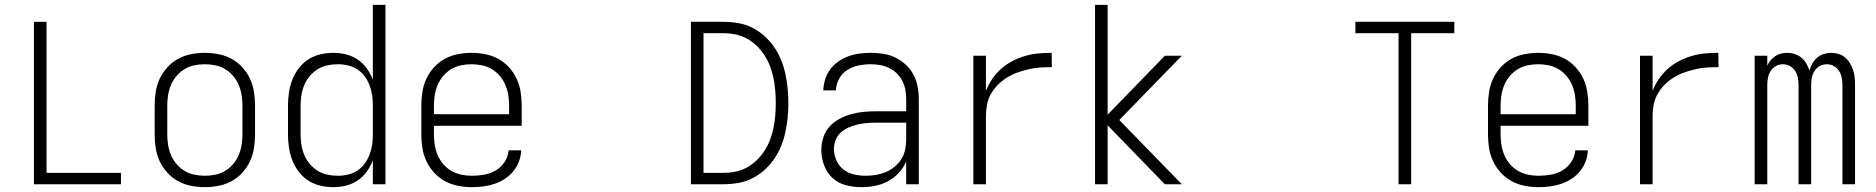

<svg xmlns="http://www.w3.org/2000/svg" viewBox="-20 -760 7740 792"><path d="M120 0V-670H172V-47H479V0Z M825 12Q797 12 768.5 6.5Q740 1 715 -12.5Q690 -26 670.5 -47.5Q651 -69 639 -94.5Q627 -120 622.5 -148.5Q618 -177 618 -205V-325Q618 -353 622.5 -381.5Q627 -410 639 -435.5Q651 -461 670.5 -482.5Q690 -504 715 -517.5Q740 -531 768.5 -536.5Q797 -542 825 -542Q853 -542 881.5 -536.5Q910 -531 935 -517.5Q960 -504 979.5 -482.5Q999 -461 1011 -435.5Q1023 -410 1027.5 -381.5Q1032 -353 1032 -325V-205Q1032 -177 1027.5 -148.5Q1023 -120 1011 -94.5Q999 -69 979.5 -47.5Q960 -26 935 -12.5Q910 1 881.5 6.5Q853 12 825 12ZM825 -35Q847 -35 868.5 -39.5Q890 -44 908.5 -55Q927 -66 941.5 -83Q956 -100 964.5 -120Q973 -140 976.5 -161.5Q980 -183 980 -205V-325Q980 -347 976.5 -368.5Q973 -390 964.5 -410Q956 -430 941.5 -447Q927 -464 908.5 -475Q890 -486 868.5 -490.5Q847 -495 825 -495Q803 -495 781.5 -490.5Q760 -486 741.5 -475Q723 -464 708.5 -447Q694 -430 685.5 -410Q677 -390 673.5 -368.5Q670 -347 670 -325V-205Q670 -183 673.5 -161.5Q677 -140 685.5 -120Q694 -100 708.5 -83Q723 -66 741.5 -55Q760 -44 781.5 -39.5Q803 -35 825 -35Z M1356 12Q1329 12 1302 6Q1275 0 1252 -15Q1229 -30 1212.5 -51.5Q1196 -73 1186 -98.5Q1176 -124 1172 -151Q1168 -178 1168 -205V-325Q1168 -352 1172 -379Q1176 -406 1186 -431.5Q1196 -457 1212.5 -478.5Q1229 -500 1252 -515Q1275 -530 1302 -536Q1329 -542 1356 -542Q1382 -542 1408 -535.5Q1434 -529 1456 -514Q1478 -499 1493.5 -477Q1509 -455 1518 -431V-740H1570V0H1518V-99Q1509 -75 1493.5 -53Q1478 -31 1456 -16Q1434 -1 1408 5.5Q1382 12 1356 12ZM1374 -35Q1395 -35 1416 -40Q1437 -45 1454.5 -56.5Q1472 -68 1484.5 -85.5Q1497 -103 1504.5 -122.5Q1512 -142 1515 -163Q1518 -184 1518 -205V-325Q1518 -346 1515 -367Q1512 -388 1504.5 -408Q1497 -428 1484.5 -445Q1472 -462 1454.5 -473.5Q1437 -485 1416 -490Q1395 -495 1374 -495Q1352 -495 1330.5 -490.5Q1309 -486 1290.5 -474.5Q1272 -463 1258 -446.5Q1244 -430 1235.5 -410Q1227 -390 1223.5 -368.5Q1220 -347 1220 -325V-205Q1220 -183 1223.5 -161.5Q1227 -140 1235.5 -120Q1244 -100 1258 -83.5Q1272 -67 1290.5 -55.5Q1309 -44 1330.5 -39.5Q1352 -35 1374 -35Z M1926 12Q1898 12 1869.5 6.5Q1841 1 1816 -12.5Q1791 -26 1771.5 -47Q1752 -68 1739.5 -94Q1727 -120 1722.5 -148Q1718 -176 1718 -205V-325Q1718 -353 1722.5 -381.5Q1727 -410 1739 -435.5Q1751 -461 1770.5 -482.5Q1790 -504 1815 -517.5Q1840 -531 1868.5 -536.5Q1897 -542 1925 -542Q1953 -542 1981.5 -536.5Q2010 -531 2035 -517.5Q2060 -504 2079.5 -482.5Q2099 -461 2111 -435.5Q2123 -410 2127.5 -381.5Q2132 -353 2132 -325V-241H1770V-205Q1770 -183 1773.5 -161.5Q1777 -140 1785.5 -120Q1794 -100 1808.5 -83Q1823 -66 1842 -55Q1861 -44 1883 -39.5Q1905 -35 1926 -35Q1952 -35 1977.5 -39.5Q2003 -44 2025 -57Q2047 -70 2061.5 -92Q2076 -114 2078 -140H2130Q2129 -116 2120.5 -93.5Q2112 -71 2097 -53Q2082 -35 2062 -22Q2042 -9 2019.5 -1.5Q1997 6 1973.5 9Q1950 12 1926 12ZM2080 -289V-325Q2080 -347 2076.5 -368.5Q2073 -390 2064.5 -410Q2056 -430 2041.5 -447Q2027 -464 2008.5 -475Q1990 -486 1968.5 -490.5Q1947 -495 1925 -495Q1903 -495 1881.5 -490.5Q1860 -486 1841.5 -475Q1823 -464 1808.5 -447Q1794 -430 1785.5 -410Q1777 -390 1773.5 -368.5Q1770 -347 1770 -325V-289Z M2830 0V-670H2963Q2994 -670 3024 -665Q3054 -660 3081.5 -646.5Q3109 -633 3132 -612.5Q3155 -592 3172.5 -567Q3190 -542 3201.5 -514Q3213 -486 3219.5 -456Q3226 -426 3229 -395.5Q3232 -365 3232 -335Q3232 -305 3229 -274.5Q3226 -244 3219.5 -214Q3213 -184 3201.5 -156Q3190 -128 3172.5 -103Q3155 -78 3132 -57.5Q3109 -37 3081.5 -23.5Q3054 -10 3024 -5Q2994 0 2963 0ZM2882 -47H2963Q2989 -47 3014 -52Q3039 -57 3061.5 -69.5Q3084 -82 3102.5 -100Q3121 -118 3134.5 -139.5Q3148 -161 3157 -185Q3166 -209 3171 -234Q3176 -259 3178 -284.5Q3180 -310 3180 -335Q3180 -360 3178 -385.5Q3176 -411 3171 -436Q3166 -461 3157 -485Q3148 -509 3134.5 -530.5Q3121 -552 3102.5 -570Q3084 -588 3061.5 -600.5Q3039 -613 3014 -618Q2989 -623 2963 -623H2882Z M3533 12Q3501 12 3469.5 4Q3438 -4 3414.5 -25.5Q3391 -47 3379.5 -78Q3368 -109 3368 -141Q3368 -167 3376 -192.5Q3384 -218 3401.5 -237.5Q3419 -257 3442.5 -269.5Q3466 -282 3491 -289Q3516 -296 3542 -298.5Q3568 -301 3594 -301H3718V-352Q3718 -371 3714.5 -390Q3711 -409 3702 -426.5Q3693 -444 3679 -457.5Q3665 -471 3647.5 -479.5Q3630 -488 3611 -491.5Q3592 -495 3572 -495Q3547 -495 3522 -490Q3497 -485 3475.5 -471.5Q3454 -458 3441.5 -435Q3429 -412 3428 -387H3376Q3377 -410 3384 -433Q3391 -456 3405 -474.5Q3419 -493 3438.5 -506.5Q3458 -520 3480 -528Q3502 -536 3525.5 -539Q3549 -542 3572 -542Q3598 -542 3624 -538Q3650 -534 3673.5 -522.5Q3697 -511 3716.5 -493Q3736 -475 3748 -452Q3760 -429 3765 -403.5Q3770 -378 3770 -352V0H3718V-94Q3707 -68 3687.5 -47Q3668 -26 3643 -12.5Q3618 1 3590 6.5Q3562 12 3533 12ZM3551 -35Q3572 -35 3593 -38.5Q3614 -42 3633.5 -50Q3653 -58 3670 -72Q3687 -86 3698 -103.5Q3709 -121 3713.5 -142Q3718 -163 3718 -184V-254H3594Q3575 -254 3556 -252.5Q3537 -251 3518 -246.5Q3499 -242 3481.5 -234.5Q3464 -227 3449.5 -214.5Q3435 -202 3427.5 -183.5Q3420 -165 3420 -146Q3420 -122 3430 -99Q3440 -76 3459 -61Q3478 -46 3502.5 -40.5Q3527 -35 3551 -35Z M3995 0V-530H4047V-385Q4057 -411 4073 -434.5Q4089 -458 4110 -476.5Q4131 -495 4156 -508Q4181 -521 4208 -529Q4235 -537 4262.5 -539.5Q4290 -542 4318 -542L4319 -483Q4295 -483 4271 -481.5Q4247 -480 4223.5 -474.5Q4200 -469 4177.5 -461Q4155 -453 4134.5 -440.5Q4114 -428 4097 -411Q4080 -394 4068 -373Q4056 -352 4051.5 -328.5Q4047 -305 4047 -281V0Z M4855 0H4785L4549 -243V0H4497V-740H4549V-287L4785 -530H4855L4597 -265Z M5749 0V-623H5571V-670H5979V-623H5801V0Z M6326 12Q6298 12 6269.5 6.5Q6241 1 6216 -12.5Q6191 -26 6171.5 -47Q6152 -68 6139.5 -94Q6127 -120 6122.5 -148Q6118 -176 6118 -205V-325Q6118 -353 6122.5 -381.5Q6127 -410 6139 -435.5Q6151 -461 6170.5 -482.5Q6190 -504 6215 -517.5Q6240 -531 6268.5 -536.5Q6297 -542 6325 -542Q6353 -542 6381.5 -536.5Q6410 -531 6435 -517.5Q6460 -504 6479.5 -482.5Q6499 -461 6511 -435.5Q6523 -410 6527.5 -381.5Q6532 -353 6532 -325V-241H6170V-205Q6170 -183 6173.5 -161.5Q6177 -140 6185.5 -120Q6194 -100 6208.5 -83Q6223 -66 6242 -55Q6261 -44 6283 -39.5Q6305 -35 6326 -35Q6352 -35 6377.5 -39.5Q6403 -44 6425 -57Q6447 -70 6461.5 -92Q6476 -114 6478 -140H6530Q6529 -116 6520.5 -93.5Q6512 -71 6497 -53Q6482 -35 6462 -22Q6442 -9 6419.5 -1.5Q6397 6 6373.5 9Q6350 12 6326 12ZM6480 -289V-325Q6480 -347 6476.5 -368.5Q6473 -390 6464.5 -410Q6456 -430 6441.5 -447Q6427 -464 6408.5 -475Q6390 -486 6368.5 -490.5Q6347 -495 6325 -495Q6303 -495 6281.5 -490.5Q6260 -486 6241.5 -475Q6223 -464 6208.5 -447Q6194 -430 6185.5 -410Q6177 -390 6173.5 -368.5Q6170 -347 6170 -325V-289Z M6745 0V-530H6797V-385Q6807 -411 6823 -434.5Q6839 -458 6860 -476.5Q6881 -495 6906 -508Q6931 -521 6958 -529Q6985 -537 7012.5 -539.5Q7040 -542 7068 -542L7069 -483Q7045 -483 7021 -481.5Q6997 -480 6973.5 -474.5Q6950 -469 6927.5 -461Q6905 -453 6884.5 -440.5Q6864 -428 6847 -411Q6830 -394 6818 -373Q6806 -352 6801.5 -328.5Q6797 -305 6797 -281V0Z M7218 0V-530H7270V-489Q7275 -501 7283.5 -511Q7292 -521 7303 -528.5Q7314 -536 7326.5 -539Q7339 -542 7352 -542Q7368 -542 7383.5 -537Q7399 -532 7411 -522Q7423 -512 7431 -498Q7439 -484 7444 -469Q7448 -484 7456 -498Q7464 -512 7475.5 -522Q7487 -532 7502.5 -537Q7518 -542 7533 -542Q7549 -542 7564 -537.5Q7579 -533 7591 -523Q7603 -513 7611 -499.5Q7619 -486 7624 -471Q7629 -456 7630.5 -440.5Q7632 -425 7632 -410V0H7580V-410Q7580 -425 7577 -440Q7574 -455 7566 -467.5Q7558 -480 7544.5 -487.5Q7531 -495 7516 -495Q7500 -495 7486.5 -487.5Q7473 -480 7465 -467.5Q7457 -455 7454 -440Q7451 -425 7451 -410V0H7399V-410Q7399 -425 7396 -440Q7393 -455 7385 -467.5Q7377 -480 7363.5 -487.5Q7350 -495 7334 -495Q7319 -495 7305.5 -487.5Q7292 -480 7284 -467.5Q7276 -455 7273 -440Q7270 -425 7270 -410V0Z"/></svg>

Font: Lode Dark Term
Style: Regular
Weight: 400
Monospace: yes
Designer: Belleve Invis
Foundry: Belleve Invis
Version: Version 29.2.0